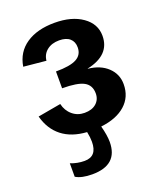

<svg xmlns="http://www.w3.org/2000/svg" viewBox="-138 -626 773 922"><g transform="rotate(-20 248.5 -165.0)"><path d="M225.1 60.1Q225.1 37.1 219.2 8.8Q141.6 3.9 92.8 -34.4Q43.9 -72.8 25.9 -141.1L144 -162.1Q152.3 -126 178.5 -104Q204.6 -82 240.2 -82Q278.3 -82 300 -101.3Q321.8 -120.6 321.8 -151.9Q321.8 -193.8 289.1 -211.9Q256.3 -230 178.2 -230V-315.9Q251 -315.9 283.4 -333.5Q315.9 -351.1 315.9 -389.2Q315.9 -418.5 297.1 -434.8Q278.3 -451.2 243.2 -451.2Q205.1 -451.2 180.7 -431.9Q156.2 -412.6 152.8 -379.9L38.1 -391.1Q49.8 -462.4 106 -500.2Q162.1 -538.1 251 -538.1Q338.4 -538.1 392.6 -500Q446.8 -461.9 446.8 -400.9Q446.8 -302.7 326.2 -276.9V-275.9Q388.7 -269.5 425.8 -234.4Q462.9 -199.2 462.9 -147.9Q462.9 -83 417.7 -42.7Q372.6 -2.4 292 6.8Q305.2 56.6 305.2 89.8Q305.2 208 173.8 208Q119.6 208 89.8 189.9V121.1Q124 134.8 161.1 134.8Q225.1 134.8 225.1 60.1Z"/></g></svg>

Font: Libra Sans Modern
Style: Bold
Weight: 700
Foundry: Stefan Peev, Context Ltd
Version: Version 1.000